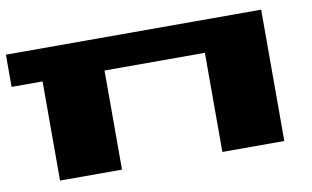

<svg xmlns="http://www.w3.org/2000/svg" viewBox="-61 -646 1241 763"><g transform="rotate(-10 560.0 -265.0)"><path d="M0 -400V-530H1030V0H780V-400H375V0H125V-400Z"/></g></svg>

Font: Stalinist One
Style: Regular
Weight: 400
Designer: Jovanny Lemonad
Foundry: Alexey Maslov, Jovanny Lemonad
Version: Version 3.004